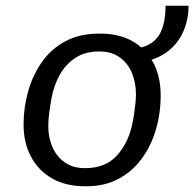

<svg xmlns="http://www.w3.org/2000/svg" viewBox="-20 -638 676 668"><path d="M275 10Q209 10 161.5 -17Q114 -44 88 -92.5Q62 -141 62 -205Q62 -264 78 -320.5Q94 -377 126 -422.5Q158 -468 207.5 -494.5Q257 -521 324 -521H331Q395 -521 442 -494Q458 -485 471 -473Q513 -483 534 -517Q556 -554 556 -618H636Q636 -567 616 -524.5Q596 -482 558 -455Q535 -439 507 -430Q510 -425 514 -419Q539 -371 539 -306Q539 -244 522.5 -187.5Q506 -131 473.5 -86.5Q441 -42 393 -16Q345 10 281 10ZM276 -53Q345 -53 384 -94Q423 -135 438 -197Q443 -217 446 -237.5Q449 -258 451 -276.5Q453 -295 453 -310Q453 -350 439 -384Q425 -418 396.5 -438.5Q368 -459 325 -459Q276 -459 242 -436.5Q208 -414 187.5 -377Q167 -340 159 -295Q154 -267 151 -243Q148 -219 148 -200Q148 -159 162.5 -126Q177 -93 205.5 -73Q234 -53 276 -53Z"/></svg>

Font: Chivo Mono Medium Light
Style: Italic
Weight: 300
Italic angle: -8.05°
Monospace: yes
Version: Version 1.008